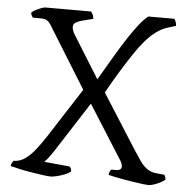

<svg xmlns="http://www.w3.org/2000/svg" viewBox="-51 -755 797 805"><g transform="rotate(5 347.5 -352.0)"><path d="M191 0Q180 0 159 -3Q138 -6 112 -10Q86 -14 61.5 -19.5Q37 -25 21 -29Q21 -37 25 -43.5Q29 -50 31 -52Q57 -52 79.5 -68Q102 -84 122.5 -110.5Q143 -137 162 -166L296 -374L138 -629Q129 -645 119 -651Q109 -657 90 -657H59Q58 -659 55 -663.5Q52 -668 50 -676Q54 -682 65 -688Q76 -694 88.5 -699Q101 -704 107 -704H299Q304 -700 307.5 -692.5Q311 -685 312 -674L268 -663Q252 -659 240.5 -652.5Q229 -646 229 -633Q229 -628 231.5 -619.5Q234 -611 241 -600L351 -423Q382 -476 408.5 -521Q435 -566 458.5 -602Q482 -638 502.5 -664Q523 -690 541 -704H650Q654 -700 657 -691.5Q660 -683 660 -675L624 -664Q600 -656 577.5 -639.5Q555 -623 533 -597.5Q511 -572 488.5 -538Q466 -504 440.5 -462.5Q415 -421 387 -371L535 -138Q548 -119 560.5 -100Q573 -81 590.5 -67.5Q608 -54 633 -52L665 -49Q667 -47 669.5 -41Q672 -35 672 -29Q665 -22 652 -15.5Q639 -9 625.5 -4.5Q612 0 603 0Q596 0 579.5 -2Q563 -4 541 -7.5Q519 -11 497.5 -14.5Q476 -18 458.5 -22Q441 -26 433 -28Q433 -36 436 -41.5Q439 -47 442 -51H464Q474 -51 479.5 -55.5Q485 -60 485 -67Q485 -72 483 -78.5Q481 -85 476 -93L333 -319L194 -103Q186 -91 176.5 -78.5Q167 -66 159 -59L266 -49Q270 -47 272.5 -41.5Q275 -36 275 -29Q265 -20 248 -13.5Q231 -7 215.5 -3.5Q200 0 191 0Z"/></g></svg>

Font: Texturina 12pt ExtraLight
Style: Regular
Weight: 250
Designer: Guillermo Torres Carreño
Foundry: Omnibus-Type
Version: Version 1.002